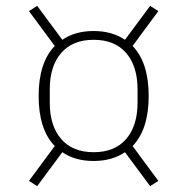

<svg xmlns="http://www.w3.org/2000/svg" viewBox="-20 -677 640 656"><path d="M300 -127Q236 -127 193 -157L107 -41L79 -59L167 -178Q112 -235 112 -349Q112 -463 167 -520L79 -639L107 -657L193 -541Q236 -571 300 -571Q363 -571 407 -541L493 -657L521 -639L433 -520Q488 -463 488 -349Q488 -235 433 -178L521 -59L493 -41L407 -157Q363 -127 300 -127ZM300 -157Q372 -157 411 -202Q450 -247 450 -327V-371Q450 -451 411 -496Q372 -541 300 -541Q228 -541 189 -496Q150 -451 150 -371V-327Q150 -247 189 -202Q228 -157 300 -157Z"/></svg>

Font: IBM Plex Mono ExtraLight
Style: Regular
Weight: 200
Monospace: yes
Designer: Mike Abbink, Paul van der Laan, Pieter van Rosmalen
Foundry: Bold Monday
Version: Version 2.3